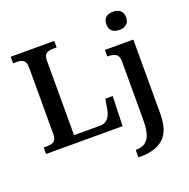

<svg xmlns="http://www.w3.org/2000/svg" viewBox="-168 -925 1301 1325"><g transform="rotate(-20 482.0 -262.5)"><path d="M33 -48H61Q94 -48 110.5 -61.5Q127 -75 127 -116V-598Q127 -639 110 -652.5Q93 -666 61 -666H33V-714H353V-666H324Q293 -666 276 -653Q259 -640 259 -602V-56H450Q519 -56 535 -144L548 -219H602L595 0H33ZM730 -698Q730 -733 750 -749Q770 -765 802 -765Q834 -765 854.5 -748.5Q875 -732 875 -698Q875 -664 854.5 -647.5Q834 -631 802 -631Q770 -631 750 -647.5Q730 -664 730 -698ZM624 185H631Q688 185 716 144.5Q744 104 744 4V-421Q744 -461 722.5 -474.5Q701 -488 663 -488H660V-536H869V8Q869 134 809.5 187Q750 240 642 240H624Z"/></g></svg>

Font: Noto Serif SemiBold
Style: Regular
Weight: 600
Designer: Monotype Design Team
Foundry: Monotype Imaging Inc.
Version: Version 1.001